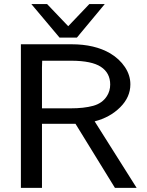

<svg xmlns="http://www.w3.org/2000/svg" viewBox="-20 -909 711 929"><path d="M81.1 0V-694.8H326.2Q438 -694.8 513.2 -650.9Q558.1 -624 584.5 -584.5Q610.8 -544.9 610.8 -501Q610.8 -439 561.5 -389.9Q512.2 -340.8 438 -321.8L641.1 0H536.1L345.2 -310.1H183.1V0ZM131.8 -889.2H208L310.1 -782.2L412.1 -889.2H486.8L352.1 -727.1H268.1ZM183.1 -384.8H320.8Q386.7 -384.8 430.9 -397Q475.1 -409.2 497.1 -443.8Q513.2 -468.8 513.2 -500Q513.2 -556.2 467.8 -585.9Q423.8 -614.7 326.2 -615.2H184.1L183.1 -582Z"/></svg>

Font: CMU Bright
Style: SemiBold
Weight: 600
Version: Version 0.7.0